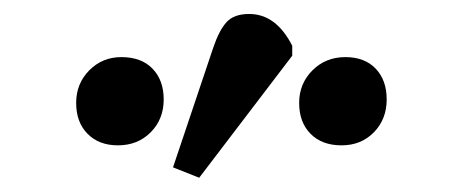

<svg xmlns="http://www.w3.org/2000/svg" viewBox="-20 -826 655 272"><path d="M282.2 -758.8Q290.5 -783.2 301 -794.7Q311.5 -806.2 333 -806.2Q371.1 -806.2 394 -761.2V-747.1L262.2 -574.2L225.1 -588.9ZM151.9 -745.1Q180.2 -745.1 196 -728.8Q211.9 -712.4 211.9 -685.1Q211.9 -657.2 193.6 -638.7Q175.3 -620.1 147 -620.1Q120.1 -620.1 104 -636.5Q87.9 -652.8 87.9 -680.2Q87.9 -707.5 106.4 -726.3Q125 -745.1 151.9 -745.1ZM469.2 -745.1Q496.6 -745.1 512.2 -728.8Q527.8 -712.4 527.8 -685.1Q527.8 -657.2 509.8 -638.7Q491.7 -620.1 463.9 -620.1Q436 -620.1 419.9 -636.5Q403.8 -652.8 403.8 -680.2Q403.8 -707.5 422.6 -726.3Q441.4 -745.1 469.2 -745.1Z"/></svg>

Font: Literata Book
Style: Italic
Weight: 400
Italic angle: -3°
Designer: Latin by Veronika Burian and Jose Scaglione. Greek by Irene Vlachou. Cyrillic by Vera Evstafieva
Foundry: TypeTogether
Version: Version 1.003;PS 001.003;hotconv 1.0.88;makeotf.lib2.5.64775